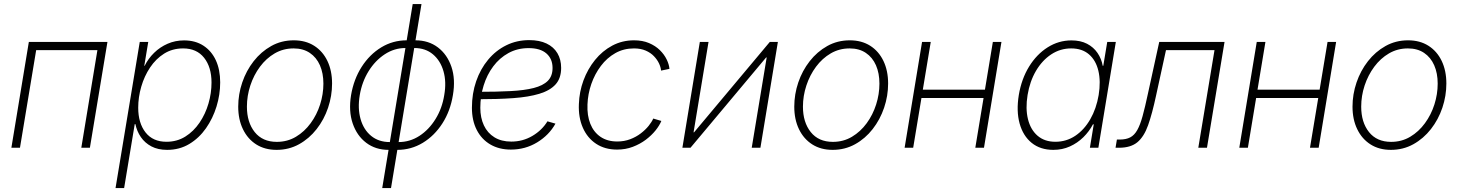

<svg xmlns="http://www.w3.org/2000/svg" viewBox="-20 -748 7388 972"><path d="M523.9 -535.6 435.1 0H391.6L473.1 -494.1H163.1L81.1 0H37.6L126 -535.6Z M564.9 204.1 687.5 -535.6H730.5L710.4 -415H712.4Q730.5 -451.7 760.3 -480.7Q790 -509.8 828.6 -526.6Q867.2 -543.5 912.1 -543.5Q968.8 -543.5 1009.8 -516.8Q1050.8 -490.2 1072.8 -442.6Q1094.7 -395 1094.7 -331.1Q1094.7 -269.5 1076.2 -209Q1057.6 -148.4 1022.7 -98.6Q987.8 -48.8 938.2 -19Q888.7 10.7 826.2 10.7Q779.8 10.7 746.6 -6.8Q713.4 -24.4 693.1 -54Q672.9 -83.5 665.5 -119.6H662.1L608.4 204.1ZM822.8 -30.3Q876 -30.3 918.2 -56.6Q960.4 -83 990.2 -127Q1020 -170.9 1035.4 -223.9Q1050.8 -276.9 1050.8 -330.1Q1050.8 -408.2 1013.2 -455.6Q975.6 -502.9 907.2 -502.9Q853 -502.9 811 -476.6Q769 -450.2 739.7 -406.2Q710.4 -362.3 695.1 -309.1Q679.7 -255.9 679.7 -202.6Q679.7 -125 716.8 -77.6Q753.9 -30.3 822.8 -30.3Z M1380.4 10.7Q1320.8 10.7 1277.3 -16.8Q1233.9 -44.4 1210 -93.8Q1186 -143.1 1186 -208Q1186 -270.5 1206.3 -330.3Q1226.6 -390.1 1264.2 -438.2Q1301.8 -486.3 1353.3 -515.1Q1404.8 -543.9 1467.3 -543.9Q1526.9 -543.9 1570.3 -516.4Q1613.8 -488.8 1637.5 -439.5Q1661.1 -390.1 1661.1 -325.2Q1661.1 -262.7 1640.9 -202.6Q1620.6 -142.6 1583 -94.5Q1545.4 -46.4 1493.9 -17.8Q1442.4 10.7 1380.4 10.7ZM1381.3 -29.8Q1435.1 -29.8 1478.3 -55.7Q1521.5 -81.5 1552.7 -124.3Q1584 -167 1600.6 -219.2Q1617.2 -271.5 1617.2 -324.7Q1617.2 -377.4 1599.6 -417.5Q1582 -457.5 1548.3 -480.2Q1514.6 -502.9 1466.3 -502.9Q1414.1 -502.9 1370.8 -477.8Q1327.6 -452.6 1296.1 -410.2Q1264.6 -367.7 1247.3 -315.2Q1230 -262.7 1230 -208Q1230 -128.9 1269.5 -79.3Q1309.1 -29.8 1381.3 -29.8Z M1947.3 10.7Q1881.3 10.7 1834 -25.1Q1786.6 -61 1765.4 -123.5Q1744.1 -186 1757.3 -266.6Q1771 -347.2 1811 -409.7Q1851.1 -472.2 1909.9 -508.1Q1968.8 -543.9 2039.1 -543.9H2083.5Q2149.4 -543.9 2196.8 -508.1Q2244.1 -472.2 2265.4 -409.7Q2286.6 -347.2 2272.9 -266.6Q2259.8 -186 2219.7 -123.5Q2179.7 -61 2120.6 -25.1Q2061.5 10.7 1991.7 10.7ZM1953.6 -28.8H1998Q2055.2 -28.8 2103.3 -60.1Q2151.4 -91.3 2184.8 -145.3Q2218.3 -199.2 2229 -266.6Q2240.7 -333.5 2225.1 -387.5Q2209.5 -441.4 2171.6 -473.1Q2133.8 -504.9 2077.1 -504.9H2032.7Q1976.1 -504.9 1927.7 -473.1Q1879.4 -441.4 1845.9 -387.5Q1812.5 -333.5 1801.3 -266.6Q1790 -199.2 1805.4 -145.3Q1820.8 -91.3 1858.9 -60.1Q1897 -28.8 1953.6 -28.8ZM1915 204.1 2069.3 -727.5H2113.8L1959.5 204.1Z M2566.4 9.3Q2506.8 9.3 2462.4 -16.6Q2418 -42.5 2393.6 -90.1Q2369.1 -137.7 2369.1 -202.6Q2369.1 -274.4 2390.6 -336.7Q2412.1 -398.9 2451.2 -445.8Q2490.2 -492.7 2543.2 -518.8Q2596.2 -544.9 2659.2 -544.9Q2710.9 -544.9 2747.1 -527.6Q2783.2 -510.3 2802 -478.5Q2820.8 -446.8 2820.8 -404.3Q2820.8 -352.1 2792.7 -320.8Q2764.6 -289.6 2710.4 -273.2Q2656.2 -256.8 2578.4 -251.2Q2500.5 -245.6 2401.4 -245.6L2405.3 -283.2Q2495.6 -283.2 2565.2 -286.9Q2634.8 -290.5 2681.9 -302.5Q2729 -314.5 2753.2 -338.6Q2777.3 -362.8 2777.3 -403.8Q2777.3 -450.2 2746.3 -477.3Q2715.3 -504.4 2656.2 -504.4Q2599.6 -504.4 2554.2 -479.5Q2508.8 -454.6 2477.1 -412.1Q2445.3 -369.6 2428.5 -315.4Q2411.6 -261.2 2411.6 -202.1Q2411.6 -151.9 2429.7 -113.3Q2447.8 -74.7 2482.9 -53Q2518.1 -31.2 2568.4 -31.2Q2626.5 -31.2 2675 -59.8Q2723.6 -88.4 2751.5 -133.8L2792 -122.1Q2759.8 -64 2699.5 -27.3Q2639.2 9.3 2566.4 9.3Z M3104 9.3Q3042.5 9.3 2998 -20Q2953.6 -49.3 2930.7 -101.3Q2907.7 -153.3 2910.6 -221.2Q2912.6 -283.2 2933.8 -340.8Q2955.1 -398.4 2992.2 -444.3Q3029.3 -490.2 3079.6 -517.1Q3129.9 -543.9 3189.9 -543.9Q3232.9 -543.9 3265.6 -530Q3298.3 -516.1 3320.6 -494.1Q3342.8 -472.2 3355 -447Q3367.2 -421.9 3369.1 -399.4L3326.7 -390.6Q3325.2 -407.7 3316.2 -427Q3307.1 -446.3 3290.5 -463.6Q3273.9 -481 3248.8 -491.9Q3223.6 -502.9 3189.5 -502.9Q3137.2 -502.9 3095 -479Q3052.7 -455.1 3022 -414.3Q2991.2 -373.5 2973.6 -323Q2956.1 -272.5 2954.1 -219.2Q2951.7 -163.6 2968.5 -121.3Q2985.4 -79.1 3020 -55.4Q3054.7 -31.7 3105 -31.7Q3140.1 -31.7 3170.4 -43.2Q3200.7 -54.7 3224.1 -72.8Q3247.6 -90.8 3263.7 -110.8Q3279.8 -130.9 3287.1 -147.9L3328.1 -135.7Q3318.8 -112.8 3298.6 -87.6Q3278.3 -62.5 3249.3 -40.5Q3220.2 -18.6 3183.3 -4.6Q3146.5 9.3 3104 9.3Z M3829.6 0H3785.6L3861.3 -457H3858.4L3475.6 0H3434.6L3522.9 -535.6H3566.9L3491.2 -78.1H3493.7L3877 -535.6H3918Z M4195.3 10.7Q4135.7 10.7 4092.3 -16.8Q4048.8 -44.4 4024.9 -93.8Q4001 -143.1 4001 -208Q4001 -270.5 4021.2 -330.3Q4041.5 -390.1 4079.1 -438.2Q4116.7 -486.3 4168.2 -515.1Q4219.7 -543.9 4282.2 -543.9Q4341.8 -543.9 4385.3 -516.4Q4428.7 -488.8 4452.4 -439.5Q4476.1 -390.1 4476.1 -325.2Q4476.1 -262.7 4455.8 -202.6Q4435.5 -142.6 4397.9 -94.5Q4360.4 -46.4 4308.8 -17.8Q4257.3 10.7 4195.3 10.7ZM4196.3 -29.8Q4250 -29.8 4293.2 -55.7Q4336.4 -81.5 4367.7 -124.3Q4398.9 -167 4415.5 -219.2Q4432.1 -271.5 4432.1 -324.7Q4432.1 -377.4 4414.6 -417.5Q4397 -457.5 4363.3 -480.2Q4329.6 -502.9 4281.2 -502.9Q4229 -502.9 4185.8 -477.8Q4142.6 -452.6 4111.1 -410.2Q4079.6 -367.7 4062.3 -315.2Q4044.9 -262.7 4044.9 -208Q4044.9 -128.9 4084.5 -79.3Q4124 -29.8 4196.3 -29.8Z M4980 -293.9 4973.1 -252H4632.8L4639.6 -293.9ZM4691.9 -535.6 4603 0H4559.6L4647.9 -535.6ZM5049.8 -535.6 4961.4 0H4917.5L5006.3 -535.6Z M5312.5 10.7Q5246.6 10.7 5202.9 -24.7Q5159.2 -60.1 5141.8 -122.8Q5124.5 -185.5 5137.7 -267.1Q5151.4 -348.6 5189.7 -410.9Q5228 -473.1 5283.7 -508.3Q5339.4 -543.5 5404.3 -543.5Q5450.2 -543.5 5483.2 -526.4Q5516.1 -509.3 5536.1 -480Q5556.2 -450.7 5562.5 -415H5565.4L5585.4 -535.6H5628.9L5540.5 0H5497.6L5517.1 -118.7H5513.2Q5494.1 -82.5 5464.4 -53.2Q5434.6 -23.9 5396.2 -6.6Q5357.9 10.7 5312.5 10.7ZM5322.8 -30.3Q5378.4 -30.3 5423.6 -60.5Q5468.8 -90.8 5499.5 -144.3Q5530.3 -197.8 5542 -267.1Q5553.2 -336.4 5540.5 -389.6Q5527.8 -442.9 5492.9 -472.9Q5458 -502.9 5402.8 -502.9Q5347.7 -502.9 5301.8 -472.7Q5255.9 -442.4 5224.6 -389.2Q5193.4 -335.9 5182.1 -267.1Q5170.9 -198.2 5184.1 -144.8Q5197.3 -91.3 5232.7 -60.8Q5268.1 -30.3 5322.8 -30.3Z M5627.4 0 5634.3 -41.5H5648.4Q5680.7 -41.5 5701.7 -52.5Q5722.7 -63.5 5737.3 -89.4Q5752 -115.2 5764.4 -160.4Q5776.9 -205.6 5791.5 -274.4L5848.6 -535.6H6179.2L6090.3 0H6046.4L6128.4 -494.1H5882.8L5832.5 -263.7Q5813 -172.4 5792.2 -114Q5771.5 -55.7 5737.8 -27.8Q5704.1 0 5645 0Z M6674.3 -293.9 6667.5 -252H6327.1L6334 -293.9ZM6386.2 -535.6 6297.4 0H6253.9L6342.3 -535.6ZM6744.1 -535.6 6655.8 0H6611.8L6700.7 -535.6Z M7021.5 10.7Q6961.9 10.7 6918.5 -16.8Q6875 -44.4 6851.1 -93.8Q6827.1 -143.1 6827.1 -208Q6827.1 -270.5 6847.4 -330.3Q6867.7 -390.1 6905.3 -438.2Q6942.9 -486.3 6994.4 -515.1Q7045.9 -543.9 7108.4 -543.9Q7168 -543.9 7211.4 -516.4Q7254.9 -488.8 7278.6 -439.5Q7302.2 -390.1 7302.2 -325.2Q7302.2 -262.7 7282 -202.6Q7261.7 -142.6 7224.1 -94.5Q7186.5 -46.4 7135 -17.8Q7083.5 10.7 7021.5 10.7ZM7022.5 -29.8Q7076.2 -29.8 7119.4 -55.7Q7162.6 -81.5 7193.8 -124.3Q7225.1 -167 7241.7 -219.2Q7258.3 -271.5 7258.3 -324.7Q7258.3 -377.4 7240.7 -417.5Q7223.1 -457.5 7189.5 -480.2Q7155.8 -502.9 7107.4 -502.9Q7055.2 -502.9 7012 -477.8Q6968.8 -452.6 6937.3 -410.2Q6905.8 -367.7 6888.4 -315.2Q6871.1 -262.7 6871.1 -208Q6871.1 -128.9 6910.6 -79.3Q6950.2 -29.8 7022.5 -29.8Z"/></svg>

Font: Inter 20pt ExtraLight
Style: Italic
Weight: 250
Italic angle: -9.3988°
Version: Version 4.001;git-66647c0bb